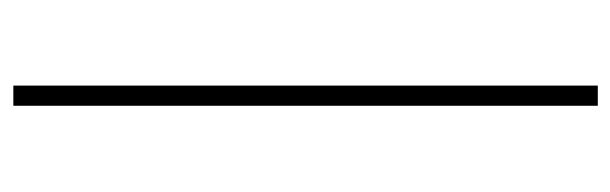

<svg xmlns="http://www.w3.org/2000/svg" viewBox="-342 -458 938 295"><g transform="rotate(-90 127.5 -311.0)"><path d="M143 138V-760H112V138Z"/></g></svg>

Font: IBM Plex Devanagari ExtraLight
Style: Regular
Weight: 200
Designer: Mike Abbink, Paul van der Laan, Pieter van Rosmalen, Erin McLaughlin
Foundry: Bold Monday
Version: Version 1.0